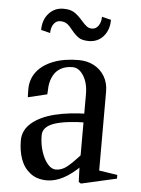

<svg xmlns="http://www.w3.org/2000/svg" viewBox="-53 -774 612 833"><g transform="rotate(5 252.5 -357.5)"><path d="M55 -147Q55 -192 92 -223.5Q129 -255 192 -270.5Q255 -286 335 -287L319 -269V-371Q319 -420 299 -451.5Q279 -483 251 -483Q222 -483 201 -471.5Q180 -460 168.5 -439Q157 -418 154 -391Q152 -367 152 -356L69 -336Q68 -348 68 -371Q68 -414 92.5 -446.5Q117 -479 164 -497.5Q211 -516 275 -516Q313 -516 342.5 -500Q372 -484 388.5 -455.5Q405 -427 405 -391V-29L387 -49L485 -34V-18L331 17L321 11L318 -70L329 -61Q252 16 183 16Q139 16 110 -6.5Q81 -29 68 -65.5Q55 -102 55 -147ZM329 -116 319 -87V-267L340 -249Q241 -248 192 -231Q143 -214 143 -177Q143 -140 153.5 -107Q164 -74 181 -54Q198 -34 217 -34Q243 -34 267 -53.5Q291 -73 329 -116ZM190 -732Q220 -732 237.5 -720.5Q255 -709 274 -687Q288 -671 297.5 -664Q307 -657 320 -657Q337 -657 348 -672.5Q359 -688 359 -712L399 -702Q399 -658 374.5 -630Q350 -602 311 -602Q282 -602 266.5 -612.5Q251 -623 235 -643Q222 -660 210.5 -668.5Q199 -677 180 -677Q163 -677 152 -661.5Q141 -646 141 -622L101 -632Q101 -676 126 -704Q151 -732 190 -732Z"/></g></svg>

Font: Wittgenstein
Style: Regular
Weight: 400
Designer: Jörg Drees
Foundry: Jörg Drees
Version: Version 1.003;Glyphs 3.1.2 (3151)